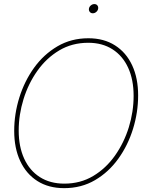

<svg xmlns="http://www.w3.org/2000/svg" viewBox="-20 -928 725 957"><path d="M299.8 9.8Q222.2 9.8 166.5 -25.6Q110.8 -61 80.8 -125.2Q50.8 -189.5 50.8 -275.4Q50.8 -359.9 76.4 -441.9Q102.1 -523.9 150.1 -590.6Q198.2 -657.2 266.6 -697.3Q335 -737.3 420.4 -737.3Q497.6 -737.3 553.2 -701.9Q608.9 -666.5 638.7 -602.5Q668.5 -538.6 668.5 -452.1Q668.5 -368.2 643.1 -285.9Q617.7 -203.6 569.8 -137Q522 -70.3 453.9 -30.3Q385.7 9.8 299.8 9.8ZM300.8 -12.7Q380.9 -12.7 444.6 -50.8Q508.3 -88.9 553.2 -152.6Q598.1 -216.3 622.1 -293.7Q646 -371.1 646 -450.2Q646 -530.8 618.9 -590.1Q591.8 -649.4 541 -682.1Q490.2 -714.8 419.9 -714.8Q339.4 -714.8 275.4 -676.8Q211.4 -638.7 166.3 -575Q121.1 -511.2 97.2 -433.6Q73.2 -356 73.2 -276.9Q73.2 -197.3 100.3 -137.7Q127.4 -78.1 178.5 -45.4Q229.5 -12.7 300.8 -12.7ZM442.4 -861.8Q433.1 -861.8 427.5 -868.7Q421.9 -875.5 423.3 -884.8Q424.8 -894.5 432.9 -901.1Q440.9 -907.7 450.2 -907.7Q460 -907.7 465.3 -901.1Q470.7 -894.5 469.2 -884.8Q467.8 -875.5 460 -868.7Q452.1 -861.8 442.4 -861.8Z"/></svg>

Font: Inter Display Thin
Style: Italic
Weight: 100
Italic angle: -9.39999°
Designer: Rasmus Andersson
Foundry: rsms
Version: Version 4.000;git-a52131595